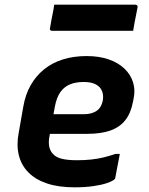

<svg xmlns="http://www.w3.org/2000/svg" viewBox="-20 -790 640 822"><path d="M351 -550Q405 -550 446 -535.5Q487 -521 513 -496Q539 -471 549.5 -438Q560 -405 552 -368L549 -353Q540 -305 516 -275Q492 -245 452 -231Q412 -217 354 -217Q328 -217 299.5 -217Q271 -217 240 -217Q209 -217 176 -217L118 -211L129 -301Q171 -301 207 -301Q243 -301 275.5 -301Q308 -301 339 -301Q372 -301 393 -315Q414 -329 420 -359Q423 -377 419.5 -391.5Q416 -406 406 -417Q395 -428 378.5 -433.5Q362 -439 338 -439Q304 -439 279 -428.5Q254 -418 238 -395Q222 -372 215 -334L192 -208Q187 -183 190.5 -164Q194 -145 205 -133Q218 -117 243.5 -110.5Q269 -104 309 -104Q342 -104 370 -107Q398 -110 423 -116Q448 -122 474 -131H493Q488 -107 483.5 -81.5Q479 -56 474 -31Q474 -28 473 -26Q472 -24 470 -22Q461 -14 437.5 -6Q414 2 378.5 7Q343 12 299 12Q231 12 181.5 -4.5Q132 -21 101.5 -52Q71 -83 60.5 -126Q50 -169 60 -221L80 -335Q89 -386 111.5 -425.5Q134 -465 168.5 -493Q203 -521 249 -535.5Q295 -550 351 -550ZM212 -770H559Q564 -770 567 -767Q570 -764 569 -759Q566 -742 562.5 -725.5Q559 -709 556 -692.5Q553 -676 550 -658H203Q200 -658 197.5 -659.5Q195 -661 194 -663.5Q193 -666 194 -669Q197 -687 200 -703.5Q203 -720 206.5 -736.5Q210 -753 212 -770Z"/></svg>

Font: RecMonoLinear Nerd Font Mono
Style: Bold Italic
Weight: 700
Italic angle: -10°
Monospace: yes
Version: Version 1.085; ttfautohint (v1.8.4.7-5d5b);Nerd Fonts 3.2.1